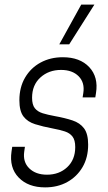

<svg xmlns="http://www.w3.org/2000/svg" viewBox="-20 -800 466 832"><path d="M175.5 12Q102 12 60.8 -30.8Q19.5 -73.5 30 -144L33 -164H88L85 -143Q78.5 -98 106.8 -70.5Q135 -43 183.5 -43Q236.5 -43 271.2 -75.5Q306 -108 306 -162.5Q306 -193 294.2 -208.2Q282.5 -223.5 261 -230.5Q239.5 -237.5 210 -243Q165 -251.5 132.2 -261.8Q99.5 -272 81.8 -295.2Q64 -318.5 64 -365.5Q64 -422 88.8 -464Q113.5 -506 156 -529Q198.5 -552 252 -552Q326.5 -552 366.8 -509Q407 -466 396 -397L393 -378H338L341 -397Q348 -442 320.8 -469.5Q293.5 -497 244.5 -497Q191 -497 155 -464.2Q119 -431.5 119 -376.5Q119 -346 131 -331Q143 -316 165 -309.2Q187 -302.5 217 -297Q261.5 -289 294 -278.2Q326.5 -267.5 344.2 -243.8Q362 -220 362 -173Q362 -117.5 337.8 -76Q313.5 -34.5 271.5 -11.2Q229.5 12 175.5 12ZM237 -608 332 -780H389L280 -608Z"/></svg>

Font: Mohave Light
Style: Italic
Weight: 300
Italic angle: -8°
Designer: Gumpita Rahayu
Foundry: Tokotype
Version: Version 2.003